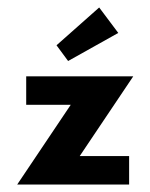

<svg xmlns="http://www.w3.org/2000/svg" viewBox="-20 -493 401 513"><path d="M336 -289H50V-213H169L26 0H325V-76H193ZM131 -372 162 -330 296 -405 245 -473Z"/></svg>

Font: Hussar Tani
Style: Bold
Weight: 700
Foundry: Cannot Into Space Fonts
Version: Version 0.92